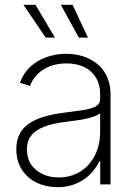

<svg xmlns="http://www.w3.org/2000/svg" viewBox="-20 -777 573 809"><path d="M222.7 11.7Q175.3 11.7 135.7 -6.8Q96.2 -25.4 72.5 -61.5Q48.8 -97.7 48.8 -148.9Q48.8 -183.1 61 -209.2Q73.2 -235.4 98.6 -253.9Q124 -272.5 163.6 -284.7Q203.1 -296.9 257.3 -303.2Q299.8 -308.6 332.3 -313.5Q364.7 -318.4 383.3 -328.9Q401.9 -339.4 401.9 -359.9V-381.3Q401.9 -420.4 384.8 -449.2Q367.7 -478 335.9 -493.9Q304.2 -509.8 260.3 -509.8Q220.7 -509.8 189.7 -497.6Q158.7 -485.4 137.5 -463.9Q116.2 -442.4 106.4 -415L64 -428.2Q78.1 -468.3 107.4 -495.4Q136.7 -522.5 176.3 -536.4Q215.8 -550.3 259.3 -550.3Q296.9 -550.3 330.3 -539.6Q363.8 -528.8 389.9 -507.6Q416 -486.3 430.9 -454.1Q445.8 -421.9 445.8 -378.4V0H402.3V-98.1H398.9Q384.8 -67.4 359.6 -42.5Q334.5 -17.6 300 -2.9Q265.6 11.7 222.7 11.7ZM227.5 -29.3Q278.3 -29.3 317.6 -53.7Q356.9 -78.1 379.4 -121.6Q401.9 -165 401.9 -219.7V-299.8Q393.1 -292.5 378.2 -286.9Q363.3 -281.2 344 -277.1Q324.7 -272.9 303.5 -269.8Q282.2 -266.6 261.2 -264.2Q202.1 -257.3 165 -242.7Q127.9 -228 110.6 -204.6Q93.3 -181.2 93.3 -147.5Q93.3 -110.8 110.8 -84.5Q128.4 -58.1 158.9 -43.7Q189.5 -29.3 227.5 -29.3ZM312 -618.7 236.3 -756.8H285.6L350.6 -618.7ZM172.4 -618.7 78.6 -756.8H129.4L211.4 -618.7Z"/></svg>

Font: Inter 16pt ExtraLight
Style: Regular
Weight: 250
Version: Version 4.001;git-66647c0bb